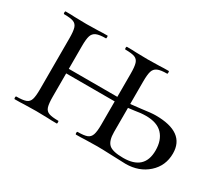

<svg xmlns="http://www.w3.org/2000/svg" viewBox="-79 -557 837 730"><g transform="rotate(30 339.5 -192.0)"><path d="M462 0Q414 -2 394 -2L340 -1Q326 0 301 0Q298 0 298 -6Q298 -12 301 -12Q329 -12 342 -17Q355 -22 360 -36.5Q365 -51 365 -81V-305Q365 -335 360.5 -349.5Q356 -364 343 -369Q330 -374 302 -374Q299 -374 299 -380Q299 -386 302 -386Q327 -386 341 -385L394 -384L445 -385Q460 -386 485 -386Q487 -386 487 -380Q487 -374 485 -374Q457 -374 443.5 -368Q430 -362 425.5 -347.5Q421 -333 421 -303V-81Q421 -43 437 -28Q453 -13 500 -13Q593 -13 593 -99Q593 -144 569 -169.5Q545 -195 496 -195Q474 -195 446 -190Q439 -189 421.5 -187Q404 -185 388 -185L393 -203Q422 -203 466 -209Q508 -215 527 -215Q656 -215 656 -122Q656 -68 617 -33Q578 2 519 2Q504 2 462 0ZM32 -12Q60 -12 73.5 -17Q87 -22 91.5 -36.5Q96 -51 96 -81V-305Q96 -335 91.5 -349.5Q87 -364 74 -369Q61 -374 33 -374Q30 -374 30 -380Q30 -386 33 -386Q58 -386 72 -385L125 -384L176 -385Q191 -386 216 -386Q218 -386 218 -380Q218 -374 216 -374Q188 -374 174.5 -368Q161 -362 156.5 -347.5Q152 -333 152 -303V-81Q152 -51 156.5 -36.5Q161 -22 174.5 -17Q188 -12 216 -12Q218 -12 218 -6Q218 0 216 0Q190 0 175 -1L125 -2L72 -1Q58 0 32 0Q29 0 29 -6Q29 -12 32 -12ZM122 -203H391V-183H122Z"/></g></svg>

Font: Cormorant
Style: Regular
Weight: 400
Designer: Christian Thalmann (Catharsis Fonts)
Foundry: Catharsis Fonts
Version: Version 4.000